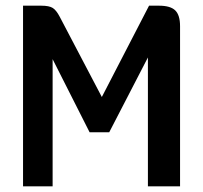

<svg xmlns="http://www.w3.org/2000/svg" viewBox="-20 -655 713 675"><path d="M539 -635Q579 -635 596 -618.5Q613 -602 613 -563V0H500V-453L364 -190H295L165 -447V0H61V-635H125Q153 -635 165.5 -627Q178 -619 190 -596L338 -314L504 -635Z"/></svg>

Font: Gemunu Libre
Style: Bold
Weight: 700
Designer: Puspanada Ekanayake, Sola Matas, Pathum Egodawatta, Kosala Senevirathne
Foundry: mooniak
Version: Version 1.100